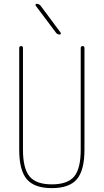

<svg xmlns="http://www.w3.org/2000/svg" viewBox="-20 -970 540 1000"><path d="M80.1 -190.4V-719.7Q80.1 -729.5 89.8 -730Q99.6 -730.5 99.6 -719.7V-190.4Q99.6 -92.8 133.8 -51.3Q168 -9.8 250 -9.8Q332 -9.8 366.2 -50.8Q400.4 -91.8 400.4 -190.4V-719.7Q400.4 -729.5 410.2 -730Q419.9 -730.5 419.9 -719.7V-190.4Q419.9 -83 380.4 -36.6Q340.8 9.8 250 9.8Q159.2 9.8 119.6 -36.6Q80.1 -83 80.1 -190.4ZM271.5 -799.8 166 -940.4Q164.1 -943.4 165.5 -946.8Q167 -950.2 170.9 -950.2Q182.6 -950.2 191.4 -940.4L295.9 -799.8Q297.9 -796.9 296.4 -793.5Q294.9 -790 291 -790Q279.3 -790 271.5 -799.8Z"/></svg>

Font: Rounded Mgen+ 1m thin
Style: Regular
Weight: 100
Designer: [Source Han Sans]
Ryoko NISHIZUKA  (kana & ideographs); Paul D. Hunt (Latin, Greek & Cyrillic); Wenlong ZHANG  (bopomofo
Version: Version 1.059.20150602